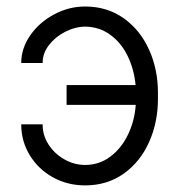

<svg xmlns="http://www.w3.org/2000/svg" viewBox="-20 -557 547 587"><path d="M110.4 -364.3H44.9Q44.9 -409.2 72.5 -449Q100.1 -488.8 145.3 -512.9Q190.4 -537.1 240.2 -537.1Q307.6 -537.1 358.2 -501.2Q408.7 -465.3 435.8 -405Q462.9 -344.7 462.9 -273.4V-254.9Q462.9 -183.1 435.8 -122.6Q408.7 -62 358.2 -26.1Q307.6 9.8 240.2 9.8Q186 9.8 141.4 -15.1Q96.7 -40 70.8 -82.8Q44.9 -125.5 44.9 -176.8H110.4Q109.9 -144.5 127.9 -116Q146 -87.4 176.3 -70.1Q206.5 -52.7 240.2 -52.7Q283.7 -52.7 317.6 -78.4Q351.6 -104 371.6 -146Q391.6 -188 395 -236.3H183.6V-296.9H394.5Q390.1 -344.7 370.4 -385.5Q350.6 -426.3 317.1 -450.7Q283.7 -475.1 240.2 -475.6Q209 -475.1 178.7 -459.5Q148.4 -443.8 129.2 -418.5Q109.9 -393.1 110.4 -364.3Z"/></svg>

Font: Pretendard Std Light
Style: Regular
Weight: 300
Designer: Base glyphs from Inter by Rasmus Andersson; Hangeul glyphs from Noto Sans CJK(Source Han Sans) by Jang Soo-young and Kan
Foundry: Kil Hyung-jin
Version: Version 1.309